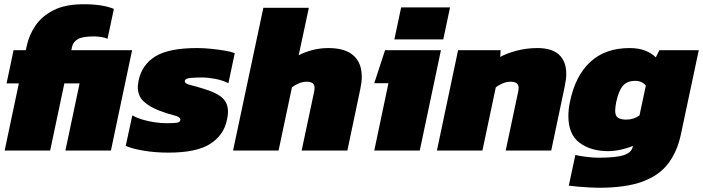

<svg xmlns="http://www.w3.org/2000/svg" viewBox="-20 -711 3321 907"><path d="M2 0 69 -317H11L44 -474H102L106 -493Q117 -545 147.5 -590Q178 -635 233.5 -663Q289 -691 375 -691Q465 -691 518 -669L488 -528Q477 -533 459 -536Q441 -539 424 -539Q368 -539 346.5 -525.5Q325 -512 320 -489L317 -474H604L504 0H289L356 -317H284L217 0Z M776 10Q712 10 657 0.5Q602 -9 574 -22L605 -166Q626 -154 655 -145.5Q684 -137 714 -133Q744 -129 766 -129Q797 -129 814.5 -131Q832 -133 832 -146Q832 -159 801 -166.5Q770 -174 731 -189Q685 -207 658 -232.5Q631 -258 631 -300Q631 -308 632.5 -316Q634 -324 635 -332Q651 -406 714.5 -445Q778 -484 911 -484Q942 -484 976.5 -480.5Q1011 -477 1041 -472Q1071 -467 1089 -460L1059 -318Q1031 -332 996.5 -338.5Q962 -345 933 -345Q907 -345 881.5 -343Q856 -341 853 -329Q851 -316 879 -309.5Q907 -303 947 -290Q1006 -272 1031.5 -247.5Q1057 -223 1057 -183Q1057 -174 1055.5 -164.5Q1054 -155 1052 -144Q1037 -72 972.5 -31Q908 10 776 10Z M1081 0 1224 -674H1439L1391 -450Q1417 -464 1454 -474Q1491 -484 1531 -484Q1610 -484 1649.5 -449Q1689 -414 1689 -349Q1689 -324 1683 -295L1621 0H1405L1464 -278Q1465 -283 1465.5 -287.5Q1466 -292 1466 -296Q1466 -325 1429 -325Q1410 -325 1391 -317Q1372 -309 1359 -298L1296 0Z M1843 -525 1875 -676H2106L2074 -525ZM1748 0 1815 -318H1748L1799 -474H2063L1963 0Z M2044 0 2144 -474H2345L2343 -442Q2373 -459 2420.5 -471.5Q2468 -484 2519 -484Q2587 -484 2621 -452.5Q2655 -421 2655 -362Q2655 -349 2653 -334.5Q2651 -320 2648 -304L2584 0H2369L2428 -279Q2429 -284 2429.5 -288Q2430 -292 2430 -296Q2430 -325 2392 -325Q2373 -325 2354 -317Q2335 -309 2322 -298L2259 0Z M2809 176Q2793 176 2764 174.5Q2735 173 2707.5 170.5Q2680 168 2667 166L2698 21Q2718 26 2750 30Q2782 34 2806 34Q2889 34 2925 22.5Q2961 11 2968 -14L2970 -22Q2948 -12 2915 -4.5Q2882 3 2853 3Q2771 3 2718 -36.5Q2665 -76 2665 -163Q2665 -194 2672 -228Q2697 -352 2768 -418Q2839 -484 2954 -484Q2997 -484 3027.5 -472Q3058 -460 3078 -440L3095 -474H3281L3196 -74Q3179 5 3137 61Q3095 117 3016 146.5Q2937 176 2809 176ZM2939 -146Q2974 -146 3001 -166L3031 -307Q3012 -329 2981 -329Q2942 -329 2922 -305Q2902 -281 2891 -229Q2889 -217 2887.5 -207Q2886 -197 2886 -189Q2886 -163 2899.5 -154.5Q2913 -146 2939 -146Z"/></svg>

Font: Kanit ExtraBold
Style: Italic
Weight: 800
Italic angle: -12°
Designer: Katatrad Team
Foundry: CadsonDemak
Version: Version 2.000; ttfautohint (v1.8.3)